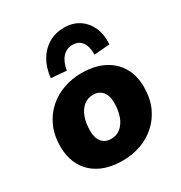

<svg xmlns="http://www.w3.org/2000/svg" viewBox="-179 -885 961 1022"><g transform="rotate(-30 301.0 -374.0)"><path d="M282 11Q201 11 144.5 -17.5Q88 -46 58.5 -98Q29 -150 29 -219Q29 -290 53.5 -343Q78 -396 119.5 -432Q161 -468 213 -485.5Q265 -503 320 -503Q400 -503 456.5 -474.5Q513 -446 543 -394.5Q573 -343 573 -274Q573 -202 548.5 -149Q524 -96 482.5 -60Q441 -24 389 -6.5Q337 11 282 11ZM285 -120Q319 -120 343.5 -140.5Q368 -161 381 -197Q394 -233 394 -279Q394 -324 373.5 -348Q353 -372 316 -372Q283 -372 258.5 -352Q234 -332 221 -296Q208 -260 208 -213Q208 -168 228.5 -144Q249 -120 285 -120ZM261 -553 167 -561Q173 -621 199 -665.5Q225 -710 266.5 -734.5Q308 -759 362 -759Q414 -759 452.5 -734Q491 -709 511 -664.5Q531 -620 527 -561L431 -553Q432 -603 412.5 -630Q393 -657 355 -657Q318 -657 293.5 -630Q269 -603 261 -553Z"/></g></svg>

Font: Nunito Sans 12pt Black
Style: Italic
Weight: 900
Italic angle: -9°
Designer: Vernon Adams
Foundry: Vernon Adams
Version: Version 3.101;gftools[0.9.27]